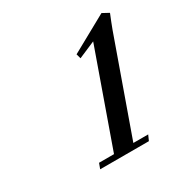

<svg xmlns="http://www.w3.org/2000/svg" viewBox="-105 -743 552 575"><g transform="rotate(-30 171.0 -455.5)"><path d="M82 -253.4 88.9 -272H140.6L255.4 -595.7L197.3 -570.8L192.9 -586.9L319.3 -656.7L341.8 -644.5Q331.5 -619.6 322.8 -596.2L207.5 -272H258.8L250.5 -253.4Z"/></g></svg>

Font: Elstob 10pt
Style: Italic
Weight: 400
Italic angle: -20°
Designer: Peter S. Baker
Version: Version 1.015